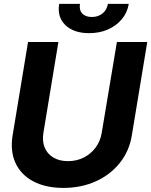

<svg xmlns="http://www.w3.org/2000/svg" viewBox="-20 -940 765 971"><path d="M571.2 -727.5H724.7L646.8 -255.5Q633.7 -175.8 585.8 -116Q538 -56.2 464.6 -23Q391.1 10.1 300.7 10.4Q210.3 10.1 148 -23Q85.7 -56.2 58.3 -116Q30.8 -175.8 43.8 -255.5L121.8 -727.5H275.3L199.5 -268.2Q192.8 -226.7 205.7 -194.5Q218.7 -162.3 249 -143.8Q279.3 -125.2 323.7 -125Q368.7 -125.2 404.6 -143.8Q440.5 -162.3 464.1 -194.5Q487.7 -226.7 494.4 -268.2ZM431 -772.3Q352.6 -772.3 310.5 -813.2Q268.4 -854.2 279.3 -920.3H384.4Q379.5 -890 395.6 -872.1Q411.6 -854.1 444.4 -854.1Q476.7 -854.1 498.7 -872.1Q520.7 -890 525.6 -920.3H631.2Q624 -876.4 596.2 -843.1Q568.5 -809.8 525.9 -791Q483.4 -772.3 431 -772.3Z"/></svg>

Font: Inter Tight
Style: Italic
Weight: 400
Italic angle: -9.39999°
Designer: Rasmus Andersson
Foundry: rsms
Version: Version 3.002